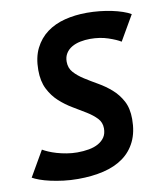

<svg xmlns="http://www.w3.org/2000/svg" viewBox="-84 -781 734 862"><g transform="rotate(-10 283.0 -350.0)"><path d="M502 -559Q483 -571 446 -583.5Q409 -596 364 -596Q341 -596 319 -591.5Q297 -587 280 -577Q263 -567 253 -551Q243 -535 243 -513Q243 -484 261 -464Q279 -444 306.5 -426.5Q334 -409 365.5 -391Q397 -373 424.5 -349Q452 -325 470 -291.5Q488 -258 488 -209Q488 -150 467.5 -107.5Q447 -65 409.5 -38Q372 -11 319.5 1.5Q267 14 203 14Q168 14 136.5 10Q105 6 78 0Q51 -6 30.5 -13.5Q10 -21 -2 -28L65 -144Q75 -138 91 -131Q107 -124 127.5 -118Q148 -112 172 -108Q196 -104 220 -104Q248 -104 273 -108.5Q298 -113 316.5 -123.5Q335 -134 345.5 -150Q356 -166 356 -190Q356 -217 338 -236Q320 -255 292.5 -272Q265 -289 233.5 -307.5Q202 -326 174.5 -351Q147 -376 129 -411.5Q111 -447 111 -498Q111 -556 131.5 -597Q152 -638 187 -664Q222 -690 269 -702Q316 -714 370 -714Q399 -714 428 -711Q457 -708 483 -702.5Q509 -697 531 -689.5Q553 -682 568 -673Z"/></g></svg>

Font: PT Sans
Style: Bold Italic
Weight: 700
Italic angle: -12°
Designer: A.Korolkova, O.Umpeleva, V.Yefimov
Foundry: ParaType Ltd
Version: Version 2.003W OFL